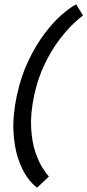

<svg xmlns="http://www.w3.org/2000/svg" viewBox="-20 -770 400 879"><path d="M136 -332Q119 -249 122.5 -185Q126 -121 141.5 -75Q157 -29 175 -1Q193 27 204 38L150 89Q128 74 104 40.5Q80 7 62.5 -46Q45 -99 41.5 -170.5Q38 -242 57 -332Q76 -421 110 -492Q144 -563 184 -616Q224 -669 262.5 -702.5Q301 -736 329 -750L360 -699Q345 -689 315 -660.5Q285 -632 250.5 -586.5Q216 -541 185 -477.5Q154 -414 136 -332Z"/></svg>

Font: Epunda Sans
Style: Italic
Weight: 400
Italic angle: -12.0243°
Designer: Simon Atzbach
Foundry: typofactur
Version: Version 2.204; ttfautohint (v1.8.4.7-5d5b)